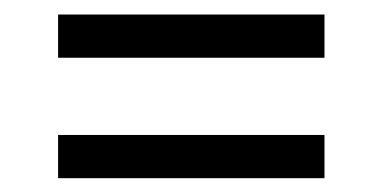

<svg xmlns="http://www.w3.org/2000/svg" viewBox="-20 -354 540 271"><path d="M62 -333.5H438V-272.5H62ZM62 -163.5H438V-102.5H62Z"/></svg>

Font: Newsreader 16pt
Style: Bold
Weight: 700
Designer: Hugues Gentile
Foundry: Production Type
Version: Version 1.003; ttfautohint (v1.8.3)